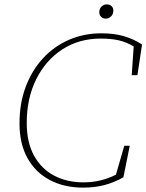

<svg xmlns="http://www.w3.org/2000/svg" viewBox="-20 -842 668 876"><path d="M359 14Q273 14 207.5 -20.5Q142 -55 105.5 -120.5Q69 -186 69 -279Q69 -371 97.5 -446.5Q126 -522 176.5 -576.5Q227 -631 295 -660.5Q363 -690 442 -690Q501 -690 545.5 -677Q590 -664 628 -639L607 -499H581L590 -630Q559 -649 524 -657.5Q489 -666 439 -666Q341 -666 265 -617Q189 -568 145.5 -481Q102 -394 102 -281Q102 -192 135.5 -131.5Q169 -71 227.5 -40.5Q286 -10 361 -10Q440 -10 509 -45L547 -177H572L543 -33Q500 -9 456 2.5Q412 14 359 14ZM463 -757Q450 -757 441.5 -765Q433 -773 433 -786Q433 -803 443.5 -812.5Q454 -822 467 -822Q480 -822 488.5 -814.5Q497 -807 497 -794Q497 -777 486.5 -767Q476 -757 463 -757Z"/></svg>

Font: Source Serif 4 SmText ExtraLight
Style: Italic
Weight: 200
Italic angle: -12°
Designer: Frank Grießhammer
Foundry: Adobe
Version: Version 4.005;hotconv 1.1.0;makeotfexe 2.6.0